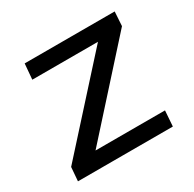

<svg xmlns="http://www.w3.org/2000/svg" viewBox="-118 -627 756 750"><g transform="rotate(-30 260.0 -251.5)"><path d="M30 0 35 -62 400 -466 412 -433H74L80 -503H486L482 -439L119 -36L108 -70H463L458 0Z"/></g></svg>

Font: Muli Medium
Style: Italic
Weight: 500
Italic angle: -4.541°
Designer: Vernon Adams
Foundry: Vernon Adams
Version: Version 2.100; ttfautohint (v1.8.1.43-b0c9)